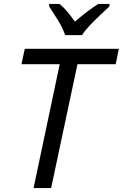

<svg xmlns="http://www.w3.org/2000/svg" viewBox="-20 -964 629 984"><path d="M152 0 286 -635H90L107 -714H589L573 -635H377L242 0ZM314 -784Q301 -822 276 -862Q251 -902 232 -931V-944H285Q305 -928 325 -904Q345 -880 364 -853Q395 -880 426 -903.5Q457 -927 484 -944H541V-931Q524 -916 496 -889.5Q468 -863 441.5 -835Q415 -807 400 -784Z"/></svg>

Font: Manna Sans
Style: Italic
Weight: 400
Italic angle: -12°
Designer: Monotype Design Team
Foundry: Monotype Imaging Inc.
Version: Version 2.001.1; ttfautohint (v1.8.2)